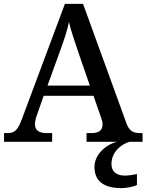

<svg xmlns="http://www.w3.org/2000/svg" viewBox="-20 -734 758 994"><path d="M1 0H250V-45H222C181 -45 161 -60 161 -91C161 -104 165 -122 171 -138L206 -238H464L502 -129C507 -115 511 -103 511 -90C511 -59 491 -45 454 -45H428V0H587C526 14 469 68 469 130C469 206 521 240 609 240C630 240 668 234 689 224V167C665 172 644 175 626 175C586 175 557 157 557 115C557 52 608 13 650 0H718V-45H706C667 -45 648 -57 633 -100L410 -714H316L95 -122C72 -59 56 -45 18 -45H1ZM226 -291 293 -476C314 -534 327 -573 337 -620C348 -573 365 -524 384 -468L445 -291Z"/></svg>

Font: Noto Serif Devanagari Medium
Style: Regular
Weight: 500
Designer: Universal Thirst, Indian Type Foundry and the Monotype Design Team
Foundry: Monotype Imaging Inc.
Version: Version 2.004